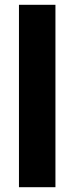

<svg xmlns="http://www.w3.org/2000/svg" viewBox="-20 -780 310 800"><path d="M211 0H59V-760H211Z"/></svg>

Font: Noto Sans Myanmar Condensed ExtraBold
Style: Regular
Weight: 800
Width: 3
Designer: Monotype Design Team
Foundry: Monotype Imaging Inc.
Version: Version 2.107; ttfautohint (v1.8.4.7-5d5b)